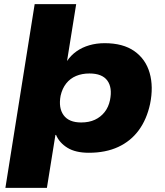

<svg xmlns="http://www.w3.org/2000/svg" viewBox="-20 -725 795 925"><path d="M6 180 147 -705H347L303 -431Q322 -459 349 -478Q376 -497 410.5 -507Q445 -517 484 -517Q573 -517 627.5 -478.5Q682 -440 701 -373.5Q720 -307 703 -224Q687 -150 648.5 -97.5Q610 -45 549.5 -17Q489 11 408 11Q344 11 305 -13Q266 -37 250 -75H247L206 180ZM371 -135Q409 -135 437 -148Q465 -161 484 -185Q503 -209 510 -243Q522 -303 497 -337Q472 -371 411 -371Q375 -371 346.5 -359Q318 -347 299 -323Q280 -299 272 -264Q261 -205 286.5 -170Q312 -135 371 -135Z"/></svg>

Font: Nunito Sans 7pt SemiExpanded Black
Style: Italic
Weight: 900
Width: 6
Italic angle: -9°
Designer: Vernon Adams
Foundry: Vernon Adams
Version: Version 3.101;gftools[0.9.27]